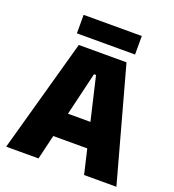

<svg xmlns="http://www.w3.org/2000/svg" viewBox="-143 -909 924 1019"><g transform="rotate(20 319.0 -399.0)"><path d="M7.5 0 185 -639H454.5L630 0H447.5L325.5 -520.5H314L190 0ZM175 -138.5V-276.5H461.5V-138.5ZM154.5 -693.5V-798H483V-693.5Z"/></g></svg>

Font: Anek Latin ExtraBold
Style: Regular
Weight: 800
Designer: Yesha Goshar
Foundry: Ek Type
Version: Version 1.003